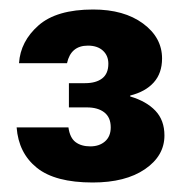

<svg xmlns="http://www.w3.org/2000/svg" viewBox="-20 -732 391 404"><path d="M175 -348Q96 -348 57.5 -379Q19 -410 15 -464H124Q127 -442 139 -433Q151 -424 170 -424Q189 -424 201 -434.5Q213 -445 213 -464Q213 -485 199.5 -495.5Q186 -506 163 -506H125V-557H159Q182 -557 195 -567Q208 -577 208 -598Q208 -615 196.5 -625.5Q185 -636 165 -636Q129 -636 121 -599H20Q23 -645 61 -678.5Q99 -712 176 -712Q241 -712 281 -682.5Q321 -653 321 -609Q321 -578 303.5 -558.5Q286 -539 254 -531V-529Q288 -519 307 -499Q326 -479 326 -447Q326 -404 285 -376Q244 -348 175 -348Z"/></svg>

Font: Host Grotesk Black
Style: Regular
Weight: 900
Designer: Doğukan Karapınar based on Poppins by Indian Type Foundry, Jonny Pinhorn
Foundry: Element Type
Version: Version 1.000; ttfautohint (v1.8.4.7-5d5b);gftools[0.9.33]